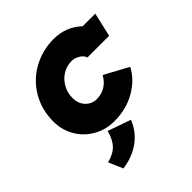

<svg xmlns="http://www.w3.org/2000/svg" viewBox="-202 -656 1011 1011"><g transform="rotate(-45 304.0 -150.0)"><path d="M342 -372Q306 -372 275.5 -353Q245 -334 227 -301.5Q209 -269 209 -231Q209 -189 234 -162.5Q259 -136 295 -136Q368 -136 407 -204L540 -132Q508 -69 438 -28.5Q368 12 279 12Q215 12 162.5 -18Q110 -48 80 -100Q50 -152 50 -213Q50 -303 92 -373.5Q134 -444 205 -482.5Q276 -521 359 -521Q405 -521 444.5 -505Q484 -489 514 -460H608L577 -326H416Q409 -346 387.5 -359Q366 -372 342 -372ZM217 23 346 68Q319 134 264 173Q209 212 136 221L102 141Q151 129 177.5 101.5Q204 74 217 23Z"/></g></svg>

Font: Arvo
Style: Bold Italic
Weight: 700
Italic angle: -13°
Designer: Anton Koovit (Cyrillic Expansion: Cyreal)
Foundry: Anton Koovit, Yassin Baggar
Version: Version 3.000